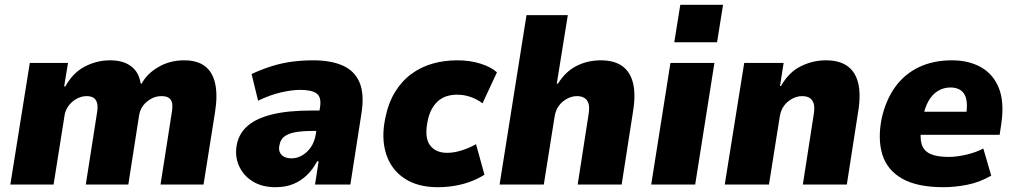

<svg xmlns="http://www.w3.org/2000/svg" viewBox="-20 -768 4226 799"><path d="M23 0 104 -506H263L247 -409L252 -408Q282 -464 332 -490.5Q382 -517 438 -517Q494 -517 526.5 -491.5Q559 -466 565 -422L569 -419Q591 -461 639 -489Q687 -517 746 -517Q801 -517 833 -492.5Q865 -468 875.5 -420Q886 -372 875 -302L827 0H648L694 -294Q699 -321 696.5 -337Q694 -353 683 -360.5Q672 -368 652 -368Q629 -368 609 -357Q589 -346 576 -329Q563 -312 559 -289L514 0H337L383 -294Q388 -321 384.5 -337Q381 -353 370 -360.5Q359 -368 341 -368Q324 -368 308.5 -361.5Q293 -355 280.5 -344Q268 -333 260 -319.5Q252 -306 249 -290L203 0Z M1126 11Q1070 11 1031 -13.5Q992 -38 974 -79Q956 -120 966 -169Q976 -215 1012 -245.5Q1048 -276 1113 -292Q1178 -308 1276 -308H1333L1320 -223H1280Q1239 -223 1210 -218Q1181 -213 1164 -200.5Q1147 -188 1143 -164Q1137 -141 1150.5 -125Q1164 -109 1194 -109Q1215 -109 1236 -120.5Q1257 -132 1273 -154.5Q1289 -177 1294 -209L1312 -323Q1318 -364 1297.5 -379Q1277 -394 1229 -394Q1197 -394 1151.5 -384Q1106 -374 1054 -349L1027 -460Q1070 -480 1112 -493Q1154 -506 1196.5 -511.5Q1239 -517 1283 -517Q1356 -517 1405.5 -495.5Q1455 -474 1476 -425.5Q1497 -377 1484 -295L1438 0H1291L1306 -97H1300Q1282 -63 1257 -39Q1232 -15 1200 -2Q1168 11 1126 11Z M1802 11Q1718 11 1663 -25.5Q1608 -62 1587 -127Q1566 -192 1583 -275Q1596 -340 1624.5 -386Q1653 -432 1693 -461Q1733 -490 1781 -503.5Q1829 -517 1883 -517Q1936 -517 1980 -503Q2024 -489 2048 -467L1988 -338Q1966 -355 1938.5 -364.5Q1911 -374 1882 -374Q1861 -374 1841.5 -368.5Q1822 -363 1805.5 -349.5Q1789 -336 1777 -314.5Q1765 -293 1759 -261Q1746 -195 1769.5 -163.5Q1793 -132 1841 -132Q1870 -132 1902.5 -142.5Q1935 -153 1961 -168L1996 -41Q1973 -26 1942.5 -14Q1912 -2 1876 4.5Q1840 11 1802 11Z M2059 0 2171 -705H2343L2297 -420H2302Q2333 -470 2379 -493.5Q2425 -517 2480 -517Q2536 -517 2569.5 -493Q2603 -469 2614.5 -421.5Q2626 -374 2614 -302L2567 0H2384L2429 -290Q2434 -319 2429.5 -335.5Q2425 -352 2412.5 -360Q2400 -368 2381 -368Q2360 -368 2339.5 -357Q2319 -346 2305.5 -327.5Q2292 -309 2288 -283L2243 0Z M2786 -592 2811 -748H2989L2964 -592ZM2690 0 2770 -506H2953L2873 0Z M2996 0 3077 -506H3241L3226 -410H3230Q3262 -467 3312 -492Q3362 -517 3417 -517Q3473 -517 3506.5 -493Q3540 -469 3551.5 -421.5Q3563 -374 3551 -302L3504 0H3321L3366 -290Q3371 -319 3366.5 -335.5Q3362 -352 3350 -360Q3338 -368 3318 -368Q3297 -368 3276.5 -357Q3256 -346 3242.5 -327.5Q3229 -309 3225 -283L3180 0Z M3907 11Q3797 11 3734.5 -24.5Q3672 -60 3652 -124.5Q3632 -189 3649 -275Q3666 -351 3704.5 -405Q3743 -459 3803 -488Q3863 -517 3942 -517Q4011 -517 4062 -488.5Q4113 -460 4136.5 -402Q4160 -344 4147 -254L4140 -207H3787L3802 -303H4013L4000 -287Q4007 -330 4001 -355.5Q3995 -381 3978 -392.5Q3961 -404 3935 -404Q3907 -404 3883 -389.5Q3859 -375 3843 -346Q3827 -317 3819 -272L3815 -243Q3807 -198 3815 -169.5Q3823 -141 3850.5 -128Q3878 -115 3928 -115Q3962 -115 4002 -124.5Q4042 -134 4072 -150L4105 -37Q4056 -9 4004.5 1Q3953 11 3907 11Z"/></svg>

Font: Nunito Sans 7pt SemiCondensed Black
Style: Italic
Weight: 900
Width: 4
Italic angle: -9°
Designer: Vernon Adams
Foundry: Vernon Adams
Version: Version 3.101;gftools[0.9.27]